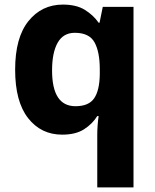

<svg xmlns="http://www.w3.org/2000/svg" viewBox="-20 -577 674 837"><path d="M404 11Q404 -9 405.5 -30Q407 -51 410 -71H404Q383 -37 346.5 -13.5Q310 10 251 10Q159 10 102.5 -62Q46 -134 46 -273Q46 -413 104 -485Q162 -557 254 -557Q313 -557 350 -534Q387 -511 410 -478H414L428 -547H562V240H404ZM309 -114Q367 -114 390.5 -148.5Q414 -183 415 -253V-275Q415 -351 392 -392.5Q369 -434 306 -434Q256 -434 231.5 -391Q207 -348 207 -270Q207 -114 309 -114Z"/></svg>

Font: Noto Sans Oriya
Style: Bold
Weight: 700
Designer: Amélie Bonet and Sol Matas
Foundry: Google LLC
Version: Version 2.006; ttfautohint (v1.8.4.7-5d5b)